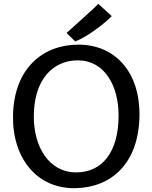

<svg xmlns="http://www.w3.org/2000/svg" viewBox="-20 -987 806 1015"><path d="M377.4 -768.1C433.6 -788.1 525.4 -855.5 570.8 -901.9L499.5 -966.8C497.1 -960.4 335.4 -815.9 332 -813ZM379.9 7.8C569.8 3.9 712.4 -124 717.3 -371.6C721.7 -602.1 591.8 -751 394.5 -751C206.1 -751 53.7 -625 48.8 -377C44.4 -151.9 174.3 12.2 379.9 7.8ZM383.3 -75.7C234.9 -75.7 158.7 -215.8 158.7 -370.1C158.7 -573.7 265.6 -668 391.1 -668C533.7 -668 606.9 -532.7 606.9 -377C606.9 -180.7 518.6 -75.7 383.3 -75.7Z"/></svg>

Font: Merriweather Sans
Style: Regular
Weight: 400
Designer: Eben Sorkin ( eben@eyebytes.com )
Foundry: Eben Sorkin
Version: Version 1.003